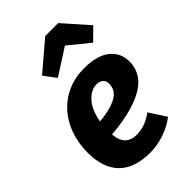

<svg xmlns="http://www.w3.org/2000/svg" viewBox="-245 -910 1020 1020"><g transform="rotate(-45 265.0 -399.5)"><path d="M521 -403Q521 -363 503 -328.5Q485 -294 444.5 -267Q404 -240 339 -221.5Q274 -203 181 -195Q186 -144 209.5 -122.5Q233 -101 270 -101Q302 -101 330.5 -110Q359 -119 397 -145L458 -51Q416 -19 363 -1Q310 17 257 17Q140 17 80.5 -42.5Q21 -102 21 -217Q21 -290 43 -351Q65 -412 105 -456Q145 -500 201 -524.5Q257 -549 325 -549Q421 -549 471 -509.5Q521 -470 521 -403ZM311 -442Q270 -442 234 -403Q198 -364 185 -289Q236 -294 270 -304Q304 -314 324.5 -328Q345 -342 353 -359.5Q361 -377 361 -398Q361 -419 347.5 -430.5Q334 -442 311 -442ZM190 -611 139 -679 300 -816H397L521 -676L455 -611L338 -706Z"/></g></svg>

Font: Szlgxwxxxixliatcpuztgldltzi
Style: Regular
Weight: 700
Italic angle: -8°
Designer: Carrois Corporate & Edenspiekermann
Foundry: Carrois Corporate GbR & Edenspiekermann AG
Version: Version 2.001